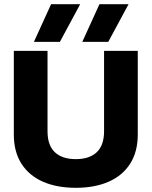

<svg xmlns="http://www.w3.org/2000/svg" viewBox="-20 -887 724 917"><path d="M142 -687 224 -867H363L266 -687ZM373 -687 455 -867H594L497 -687ZM342 10Q252 10 185.5 -19Q119 -48 82.5 -105Q46 -162 46 -245V-644H207V-260Q207 -193 242 -160Q277 -127 342 -127Q407 -127 442 -160Q477 -193 477 -260V-644H638V-245Q638 -162 601.5 -105Q565 -48 498.5 -19Q432 10 342 10Z"/></svg>

Font: Kanit SemiBold
Style: Regular
Weight: 600
Designer: Katatrad Team
Foundry: CadsonDemak
Version: Version 2.000; ttfautohint (v1.8.3)